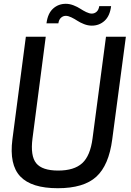

<svg xmlns="http://www.w3.org/2000/svg" viewBox="-20 -972 687 1004"><path d="M499 -939.9H561Q554.7 -888.7 526.9 -863.3Q499 -837.9 460 -837.9Q439.9 -837.9 419.4 -845.9Q398.9 -854 384.5 -863.5Q370.1 -873 353.5 -881.1Q336.9 -889.2 324.2 -889.2Q310.1 -889.2 299.1 -879.4Q288.1 -869.6 285.2 -850.1H223.1Q229.5 -901.4 257.3 -926.8Q285.2 -952.1 324.2 -952.1Q344.2 -952.1 364.7 -944.1Q385.3 -936 399.7 -926.5Q414.1 -917 430.7 -908.9Q447.3 -900.9 460 -900.9Q474.1 -900.9 485.1 -910.6Q496.1 -920.4 499 -939.9ZM282.2 12.2Q144.5 12.2 86.2 -49.3Q27.8 -110.8 44.9 -243.2L115.2 -779.8H219.2L149.9 -248Q138.2 -156.7 169.4 -118.4Q200.7 -80.1 284.2 -80.1Q367.7 -80.1 409.9 -118.7Q452.1 -157.2 463.9 -248L534.2 -779.8H638.2L566.9 -243.2Q549.3 -107.9 483.6 -47.9Q418 12.2 282.2 12.2Z"/></svg>

Font: Cooper Hewitt
Style: Medium Italic
Weight: 708
Designer: Village Type and Design LLC
Foundry: Cooper Hewitt Smithsonian Design Museum
Version: 1.000